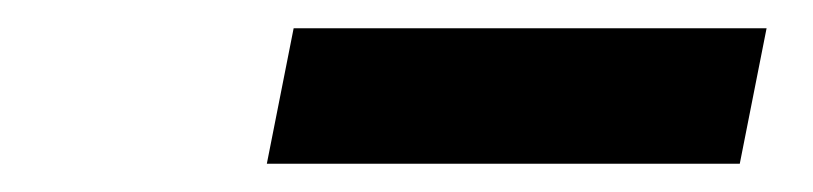

<svg xmlns="http://www.w3.org/2000/svg" viewBox="-20 -740 576 136"><path d="M188 -720H523L504 -624H169Z"/></svg>

Font: Kufam
Style: Bold Italic
Weight: 700
Italic angle: -11°
Designer: Artur Schmal
Foundry: Original Type
Version: Version 1.301; ttfautohint (v1.8.3)